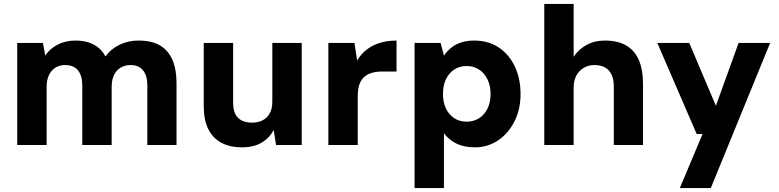

<svg xmlns="http://www.w3.org/2000/svg" viewBox="-20 -740 3974 980"><path d="M68 0V-521H199L211 -457Q235 -492 275 -512.5Q315 -533 365 -533Q401 -533 430.5 -524Q460 -515 482 -497Q504 -479 518 -452Q547 -491 591 -512Q635 -533 687 -533Q755 -533 797.5 -507.5Q840 -482 860.5 -433.5Q881 -385 881 -317V0H732V-304Q732 -353 710.5 -380.5Q689 -408 646 -408Q618 -408 596 -395Q574 -382 562 -357Q550 -332 550 -298V0H400V-304Q400 -353 378.5 -380.5Q357 -408 311 -408Q285 -408 263.5 -395Q242 -382 230 -357Q218 -332 218 -298V0Z M1215 12Q1153 12 1109.5 -11.5Q1066 -35 1043 -81.5Q1020 -128 1020 -196V-521H1170V-216Q1170 -163 1195 -138.5Q1220 -114 1267 -114Q1296 -114 1319.5 -125.5Q1343 -137 1356.5 -161Q1370 -185 1370 -221V-521H1520V0H1389L1377 -77Q1356 -36 1315.5 -12Q1275 12 1215 12Z M1656 0V-521H1789L1803 -431Q1823 -465 1852.5 -487.5Q1882 -510 1920 -521.5Q1958 -533 2004 -533V-375H1930Q1904 -375 1881 -369Q1858 -363 1841 -349Q1824 -335 1815 -311Q1806 -287 1806 -251V0Z M2096 220V-521H2229L2246 -456Q2261 -478 2282 -495.5Q2303 -513 2332.5 -523Q2362 -533 2400 -533Q2473 -533 2526 -497.5Q2579 -462 2608 -400Q2637 -338 2637 -260Q2637 -181 2605.5 -119.5Q2574 -58 2521.5 -23Q2469 12 2405 12Q2349 12 2310 -7Q2271 -26 2246 -60V220ZM2362 -119Q2397 -119 2424.5 -136Q2452 -153 2468 -185Q2484 -217 2484 -260Q2484 -303 2468 -335.5Q2452 -368 2424.5 -385.5Q2397 -403 2362 -403Q2326 -403 2299 -385.5Q2272 -368 2256.5 -336Q2241 -304 2241 -261Q2241 -217 2256.5 -185.5Q2272 -154 2299 -136.5Q2326 -119 2362 -119Z M2758 0V-720H2908V-450Q2933 -488 2973.5 -510.5Q3014 -533 3067 -533Q3134 -533 3177 -507.5Q3220 -482 3241 -433Q3262 -384 3262 -313V0H3113V-299Q3113 -351 3088 -379.5Q3063 -408 3013 -408Q2984 -408 2960 -394Q2936 -380 2922 -354.5Q2908 -329 2908 -293V0Z M3450 220 3566 -56H3536L3335 -521H3498L3634 -200L3750 -521H3911L3608 220Z"/></svg>

Font: DM Sans 10pt Black
Style: Regular
Weight: 900
Version: Version 4.004;gftools[0.9.30]